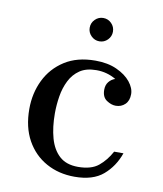

<svg xmlns="http://www.w3.org/2000/svg" viewBox="-76 -709 664 781"><g transform="rotate(10 256.0 -318.0)"><path d="M240 -598Q240 -618 254.2 -632.2Q268.4 -646.4 288 -646.4Q308 -646.4 322 -632.2Q336 -618 336 -598Q336 -578.4 322 -564.2Q308 -550 288 -550Q268.4 -550 254.2 -564.2Q240 -578.4 240 -598ZM464 -118.5Q444.5 -62.5 402.2 -26.2Q360 10 284 10Q218.5 10 166.8 -18.8Q115 -47.5 85.2 -101.2Q55.5 -155 55.5 -230Q55.5 -295 82 -349.5Q108.5 -404 160 -437Q211.5 -470 287 -470Q338 -470 375.2 -453Q412.5 -436 432.8 -410.8Q453 -385.5 453 -360.5Q453 -333.5 437.5 -318.5Q422 -303.5 399 -303.5Q380.5 -303.5 361.2 -316.5Q342 -329.5 342 -359.5Q342 -379.5 352.5 -392.5Q363 -405.5 378.5 -410.5Q341.5 -432.5 297.5 -432.5Q255.5 -432.5 229 -414.5Q202.5 -396.5 187.5 -366.5Q172.5 -336.5 166.8 -301Q161 -265.5 161 -230Q161 -173 173.5 -128.2Q186 -83.5 214.2 -57.8Q242.5 -32 291 -32Q345.5 -32 375.2 -56.2Q405 -80.5 425.5 -118.5Z"/></g></svg>

Font: Bodoni* 06pt
Style: Regular
Weight: 400
Version: Version 2.3